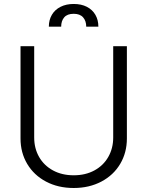

<svg xmlns="http://www.w3.org/2000/svg" viewBox="-20 -941 747 973"><path d="M623 -707V-239.3Q623 -167.5 589.1 -110.4Q555.2 -53.2 493.7 -20.8Q432.1 11.7 353.5 11.7Q274.4 11.7 213.1 -20.8Q151.9 -53.2 117.9 -110.4Q84 -167.5 84 -239.3V-707H153.3V-244.1Q153.3 -189 178.2 -145.5Q203.1 -102.1 248.5 -77.4Q293.9 -52.7 353.5 -52.7Q413.1 -52.7 458.5 -77.4Q503.9 -102.1 528.8 -145.8Q553.7 -189.5 553.7 -244.1V-707ZM353.5 -920.9Q392.1 -920.9 420.2 -906.5Q448.2 -892.1 463.4 -866Q478.5 -839.8 478.5 -805.7H417Q417 -835 401.1 -853Q385.3 -871.1 353.5 -871.1Q320.8 -871.1 305.4 -853Q290 -835 290 -805.7H227.5Q227.5 -839.8 242.9 -866Q258.3 -892.1 286.9 -906.5Q315.4 -920.9 353.5 -920.9Z"/></svg>

Font: Pretendard GOV Light
Style: Regular
Weight: 300
Designer: Base glyphs from Inter by Rasmus Andersson; Hangeul glyphs from Noto Sans CJK(Source Han Sans) by Jang Soo-young and Kan
Foundry: Kil Hyung-jin
Version: Version 1.309